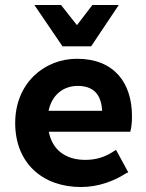

<svg xmlns="http://www.w3.org/2000/svg" viewBox="-20 -739 587 771"><path d="M486 -43 495 -47 446 -137 436 -131C401 -108 366 -97 322 -97C245 -97 190 -136 176 -210H503L505 -218C508 -230 510 -250 510 -272C510 -407 438 -503 289 -503C157 -503 41 -404 41 -245C41 -84 151 12 305 12C375 12 438 -12 486 -43ZM390 -294H175C189 -360 236 -394 292 -394C355 -394 387 -360 390 -294ZM457 -719H351L289 -638L225 -719H118L231 -553H346Z"/></svg>

Font: Falling Sky
Style: SeBd
Weight: 600
Designer: Paul D. Hunt
Foundry: Adobe Systems Incorporated
Version: Version 1.02